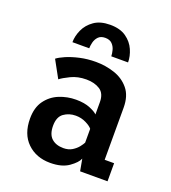

<svg xmlns="http://www.w3.org/2000/svg" viewBox="-131 -798 811 908"><g transform="rotate(20 275.0 -344.5)"><path d="M224 11Q153.5 11 108.5 -32.5Q63.5 -76 63.5 -154Q63.5 -209.5 89 -244.5Q114.5 -279.5 154.5 -295.8Q194.5 -312 238.5 -312Q281 -312 309.5 -300Q338 -288 347.5 -277.5V-339.5Q347.5 -383 320 -400.8Q292.5 -418.5 251.5 -418.5Q208.5 -418.5 174.5 -402Q140.5 -385.5 125.5 -373.5L78 -460Q91 -470.5 119.2 -482.8Q147.5 -495 185.2 -503.5Q223 -512 265.5 -512Q314.5 -512 359.5 -497Q404.5 -482 433.2 -447.2Q462 -412.5 462 -353V-91H509.5V0H371.5L360.5 -60Q352 -38 317.2 -13.5Q282.5 11 224 11ZM259 -76Q284.5 -76 302.8 -87.2Q321 -98.5 332 -112.5Q343 -126.5 347.5 -135.5V-205Q339 -216.5 315 -228.5Q291 -240.5 263 -240.5Q229 -240.5 203.2 -222Q177.5 -203.5 177.5 -159Q177.5 -116 199.5 -96Q221.5 -76 259 -76ZM269 -700Q319 -700 349.8 -678.2Q380.5 -656.5 394.5 -624.5Q408.5 -592.5 408.5 -561.5H324Q324 -574.5 319.5 -591.8Q315 -609 302.8 -621.5Q290.5 -634 268 -634Q245.5 -634 233.5 -621.5Q221.5 -609 217.2 -591.8Q213 -574.5 213 -561.5H128.5Q128.5 -592.5 143 -624.5Q157.5 -656.5 188.5 -678.2Q219.5 -700 269 -700Z"/></g></svg>

Font: Trispace SemiCondensed Medium
Style: Regular
Weight: 500
Width: 4
Designer: Tyler Finck
Foundry: Etcetera Type Company
Version: Version 1.210; ttfautohint (v1.8.3)